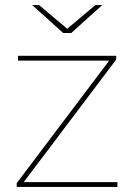

<svg xmlns="http://www.w3.org/2000/svg" viewBox="-20 -737 531 757"><path d="M46 -15 415 -504 423 -498H51V-517H438V-502L69 -13L57 -19H443V0H46ZM107 -717H134L248 -621H242L356 -717H383L261 -607H229Z"/></svg>

Font: iiserrat Thin
Style: Regular
Weight: 100
Designer: Akira Ohta
Foundry: Akira Ohta
Version: Version 1.200;Glyphs 3.3.1 (3343)